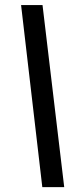

<svg xmlns="http://www.w3.org/2000/svg" viewBox="-20 -745 318 778"><path d="M152.3 -724.6 240.2 13.2H151.4L65.4 -724.6Z"/></svg>

Font: Arimo Medium
Style: Italic
Weight: 500
Italic angle: -12°
Designer: Steve Matteson
Foundry: Monotype Imaging Inc.
Version: Version 1.33